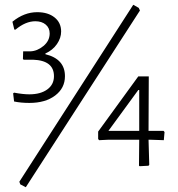

<svg xmlns="http://www.w3.org/2000/svg" viewBox="-20 -694 746 804"><path d="M538 -674 561 -661 566 -650 88 90 65 78 61 67ZM136 -643Q181 -643 208.5 -621Q236 -599 236 -562Q236 -535 218.5 -509.5Q201 -484 170 -470V-467Q252 -447 252 -375Q252 -325 211 -294Q170 -263 103 -263Q68 -263 39 -269L35 -303L39 -306Q76 -299 103 -299Q150 -299 178 -319.5Q206 -340 206 -375Q206 -441 118 -444H79L76 -447L77 -479H107Q136 -480 162 -501.5Q188 -523 188 -554Q188 -577 171.5 -591Q155 -605 128 -605Q87 -605 45 -570H40L32 -603Q81 -643 136 -643ZM603 -374 602 -146H665L669 -141L666 -107L607 -109H602L605 -4L602 0L565 2L562 0L563 -109H436L395 -107L391 -112V-143L559 -374ZM434 -146H563V-317H559Z"/></svg>

Font: Alegreya Sans Light
Style: Regular
Weight: 300
Designer: Juan Pablo del Peral
Foundry: Huerta Tipografica
Version: Version 2.007